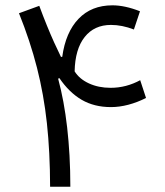

<svg xmlns="http://www.w3.org/2000/svg" viewBox="-20 -705 624 725"><path d="M215 -490.3H210.1Q198.1 -514.5 184.5 -544.6Q170.9 -574.6 156.7 -609.6Q142.5 -644.5 128.3 -683L51.7 -655Q94.1 -549.5 119.7 -449Q145.3 -348.5 157.1 -239.8Q168.9 -131.2 169.2 0H245.6Q245.6 -61.3 242.5 -117.1Q239.4 -172.8 233.6 -223.6Q227.8 -274.3 219.3 -320.3Q210.8 -366.3 199.5 -408L204.3 -410Q241.2 -355.7 288.5 -328.1Q335.8 -300.6 399.1 -300.6Q430.8 -300.6 464.7 -309.5Q498.5 -318.4 531.4 -335.1L509.4 -402.2Q484 -388.3 455.7 -380.8Q427.5 -373.4 397.4 -373.4Q351.9 -373.4 315.8 -390.1Q279.8 -406.7 261.8 -435.5Q263.5 -519.6 299.8 -565.3Q336 -610.9 399 -610.9Q440.9 -610.9 485.6 -593.6L508.6 -662.4Q451.7 -684.9 404.5 -684.9Q325.3 -684.9 276.5 -633.9Q227.7 -582.9 215 -490.3Z"/></svg>

Font: Estedad VF
Style: Regular
Weight: 100
Designer: Amin Abedi
Version: Version 7.3